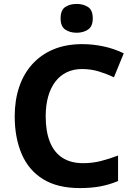

<svg xmlns="http://www.w3.org/2000/svg" viewBox="-20 -949 682 979"><path d="M398 -597Q355 -597 320.5 -580.5Q286 -564 262 -532.5Q238 -501 225.5 -456.5Q213 -412 213 -355Q213 -280 234 -226.5Q255 -173 297.5 -145Q340 -117 404 -117Q451 -117 494.5 -128Q538 -139 582 -156V-26Q537 -7 490.5 1.5Q444 10 387 10Q273 10 199.5 -35.5Q126 -81 90.5 -164Q55 -247 55 -356Q55 -437 77.5 -504.5Q100 -572 144 -621Q188 -670 252 -697Q316 -724 400 -724Q453 -724 507.5 -712.5Q562 -701 611 -677L561 -555Q525 -572 484.5 -584.5Q444 -597 398 -597ZM371 -929Q404 -929 428.5 -913.5Q453 -898 453 -855Q453 -814 428.5 -798Q404 -782 371 -782Q337 -782 313 -798Q289 -814 289 -855Q289 -898 313 -913.5Q337 -929 371 -929Z"/></svg>

Font: Noto Sans Lao Looped
Style: Bold
Weight: 700
Designer: Mark Frömberg, Ben Mitchell
Foundry: The Fontpad Ltd
Version: Version 1.001